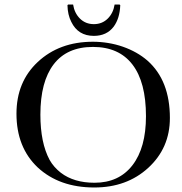

<svg xmlns="http://www.w3.org/2000/svg" viewBox="-20 -821 806 851"><path d="M513 -798Q511 -740 484 -703Q453 -662 396 -662Q326 -662 296 -724Q280 -755 279 -798L282 -801H304Q310 -763 334 -739Q359 -714 396 -714Q433 -714 458 -739Q482 -763 488 -801H510ZM53 -317Q53 -458 147 -546Q243 -636 392 -636Q425 -636 459 -630.5Q493 -625 524.5 -614Q556 -603 583.5 -587.5Q611 -572 634 -552Q733 -464 733 -298Q733 -165 637 -77Q542 10 398 10Q243 10 147 -79Q53 -168 53 -317ZM159 -313Q159 -188 200 -112Q218 -80 250 -55Q308 -11 399 -11Q507 -11 567 -88.5Q627 -166 627 -306Q627 -457 567 -535Q507 -613 392 -613Q277 -613 218 -536Q159 -459 159 -313Z"/></svg>

Font: New Athena Unicode
Style: Regular
Weight: 400
Designer: J. Rusten 1997; rev. by R. Hancock 2001, 2002, rev. by D. Mastronarde 2002-2021
Foundry: GreekKeys New Athena Unicode
Version: Version 5.008